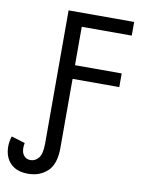

<svg xmlns="http://www.w3.org/2000/svg" viewBox="-119 -783 809 1093"><g transform="rotate(10 286.0 -236.0)"><path d="M121 242Q54 242 18.5 205.5Q-17 169 -17 108Q-17 79 -7 49L72 73Q69 86 69 102Q69 130 83 146.5Q97 163 121 163Q148 163 167.5 139.5Q187 116 187 56V-714H566V-635H277V-413H547V-334H277V65Q277 159 232.5 200.5Q188 242 121 242Z"/></g></svg>

Font: Go Noto Current
Style: Regular
Weight: 400
Designer: Monotype Design Team
Foundry: Monotype Imaging Inc.
Version: Version 2.007; ttfautohint (v1.8) -l 8 -r 50 -G 200 -x 14 -D